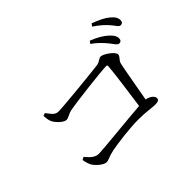

<svg xmlns="http://www.w3.org/2000/svg" viewBox="-137 -1062 1275 1275"><g transform="rotate(-45 500.0 -424.5)"><path d="M810 -608C829 -583 842 -561 856 -561C871 -561 880 -570 880 -587C880 -606 870 -624 846 -646C820 -670 783 -693 731 -713L718 -696C762 -664 789 -634 810 -608ZM901 -688C923 -664 932 -640 949 -640C964 -640 972 -649 972 -665C972 -686 962 -705 935 -727C911 -748 872 -767 821 -786L808 -768C855 -737 879 -713 901 -688ZM137 -187C138 -174 145 -146 154 -129C167 -104 212 -63 239 -63C261 -63 274 -77 327 -88C386 -99 505 -115 590 -115C665 -115 708 -105 738 -105C766 -105 777 -112 777 -128C777 -148 751 -169 717 -175C738 -290 759 -414 769 -458C775 -486 800 -495 800 -516C800 -540 734 -588 707 -588C688 -588 681 -568 646 -564C584 -556 302 -527 251 -527C216 -527 200 -560 180 -584L160 -577C161 -562 164 -536 169 -524C177 -498 223 -450 250 -450C268 -450 291 -468 314 -473C385 -487 645 -517 688 -517C696 -517 699 -514 698 -506C694 -448 673 -294 656 -175C546 -167 281 -139 243 -139C204 -139 178 -171 156 -197Z"/></g></svg>

Font: Noto Serif CJK TC
Style: Regular
Weight: 400
Designer: Ryoko NISHIZUKA 西塚涼子 (kana & ideographs); Frank Grießhammer (Latin, Greek & Cyrillic); Wenlong ZHANG 张文龙 (bopomofo); San
Foundry: Adobe
Version: Version 2.001;hotconv 1.1.0;makeotfexe 2.6.0